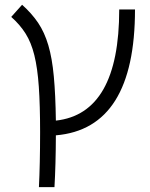

<svg xmlns="http://www.w3.org/2000/svg" viewBox="-20 -557 626 802"><path d="M142.6 224.6Q145 176.8 146.2 119.4Q147.5 62 147.5 -4.9Q147.5 -117.2 142.1 -195.1Q136.7 -272.9 123.5 -326.2Q110.4 -379.4 86.7 -417Q63 -454.6 26.9 -486.3L72.3 -537.1Q112.3 -501.5 139.2 -461.7Q166 -421.9 181.9 -367.9Q197.8 -314 204.8 -237.8Q211.9 -161.6 213.4 -53.2Q478 -82.5 478 -517.6H543.9Q543.9 -19.5 213.4 8.3Q212.9 133.3 207.5 224.6Z"/></svg>

Font: Cascadia Code NF Light
Style: Regular
Weight: 300
Monospace: yes
Designer: Aaron Bell
Foundry: Saja Typeworks
Version: Version 2404.023; ttfautohint (v1.8.4)